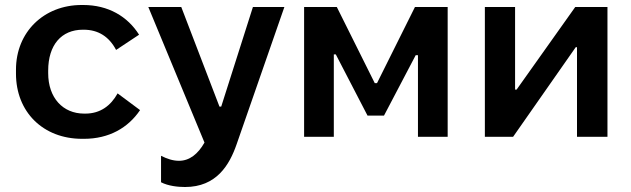

<svg xmlns="http://www.w3.org/2000/svg" viewBox="-20 -548 2528 769"><path d="M309 8H316C417 8 493 -36 541 -107L451 -174C424 -125 382 -93 322 -93H317C232 -93 173 -156 173 -255V-265C173 -368 226 -429 312 -429H315C374 -429 417 -401 445 -348L537 -409C491 -482 414 -528 313 -528H307C156 -528 44 -420 44 -269V-253C44 -100 152 8 309 8Z M721 201C847 201 899 113 928 29L1119 -520H993L866 -121H859L706 -520H574L799 23C773 69 739 96 697 96C672 96 649 88 625 76V182C654 197 693 201 721 201Z M1198 0H1317V-330H1325L1452 -85H1518L1645 -327H1654V0H1773V-520H1642L1490 -215H1481L1329 -520H1198Z M1922 0H2035L2286 -359H2291V0H2413V-520H2284L2049 -189H2043V-520H1922Z"/></svg>

Font: Fixel Display SemiBold
Style: Regular
Weight: 600
Designer: AlfaBravo + MacPaw
Foundry: Kyrylo Tkachov, Marchela Mozhyna, Serhii Makarenko, Maria Weinstein, Zakhar Kryvoshyya
Version: Version 1.211